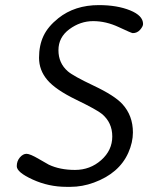

<svg xmlns="http://www.w3.org/2000/svg" viewBox="-20 -723 592 749"><path d="M498 -593.8Q493.2 -593.8 443.4 -617.2Q393.6 -640.6 343.5 -640.6Q293.5 -640.6 250.7 -609.1Q208 -577.6 208 -527.1Q208 -476.6 244.6 -444.8Q265.1 -426.8 346.2 -388.4Q427.2 -350.1 457.5 -316.9Q498.5 -272 498.5 -206.5Q498.5 -167.5 480.5 -127Q444.8 -46.9 346.2 -10.7Q300.8 5.9 254.9 5.9H239.3Q169.9 5.9 107.7 -22.5Q45.4 -50.8 45.4 -74.7Q45.4 -94.7 57.6 -108.9Q69.8 -123 83.5 -123Q97.2 -123 131.6 -102.8Q166 -82.5 170.4 -80.6Q213.9 -60.1 272.7 -60.1Q331.5 -60.1 374.8 -98.4Q418 -136.7 418 -190.7Q418 -244.6 377.9 -278.3Q357.9 -294.9 277.3 -334Q196.8 -373 164.6 -411.1Q132.3 -449.2 132.3 -497.6Q132.3 -545.9 149.7 -582.8Q167 -619.6 207.5 -651.9Q271.5 -703.1 365.7 -703.1Q437 -703.1 487.5 -682.6Q538.1 -662.1 538.1 -629.4Q538.1 -620.1 526.6 -606.9Q515.1 -593.8 498 -593.8Z"/></svg>

Font: Averia Sans Libre Light
Style: Italic
Weight: 300
Italic angle: -8.5°
Version: Version 1.002